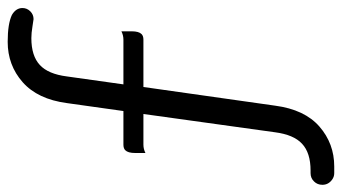

<svg xmlns="http://www.w3.org/2000/svg" viewBox="-260 -542 902 507"><g transform="rotate(-90 191.5 -288.0)"><path d="M-11.7 143.1H5.9Q66.4 143.1 111.3 104Q156.2 64.9 166.5 -13.2L215.8 -360.8H340.8Q350.6 -360.8 355.5 -365.7Q362.8 -373 362.8 -391.6V-418.9Q352.1 -413.6 340.8 -413.6H222.7L243.7 -563Q250 -612.3 273.9 -634.3Q297.9 -656.7 344.7 -656.7Q358.4 -656.7 375.5 -653.8L395 -650.9Q407.2 -650.9 415.8 -659.7Q424.3 -668.5 424.3 -680.2Q424.3 -697.3 406.2 -708Q382.8 -719.2 335 -719.2Q273.4 -719.2 228.5 -679.7Q183.6 -640.1 173.3 -563L152.3 -413.6H63.5Q53.7 -413.6 48.8 -408.7Q41.5 -401.4 41.5 -382.8V-355.5Q52.2 -360.8 63.5 -360.8H144.5L96.2 -13.2Q89.8 36.1 65.9 58.1Q42 80.6 -4.9 80.6H-11.7Q-24.9 80.6 -33.7 89.8Q-42.5 98.6 -42.5 111.8Q-42.5 127.4 -29.3 137.2Q-21.5 143.1 -11.7 143.1Z"/></g></svg>

Font: YuPearl-ExtraLight
Style: ExtraLight
Weight: 200
Designer: Max Yao
Foundry: Max-Everyday
Version: Version 1.011; ttfautohint (v1.8.3)